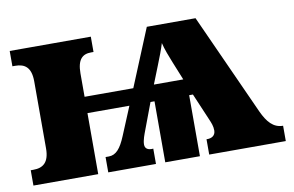

<svg xmlns="http://www.w3.org/2000/svg" viewBox="-62 -645 1154 753"><g transform="rotate(-10 515.0 -268.0)"><path d="M755 -536H561L467 -308H273V-401C273 -457 294 -475 328 -475H338V-536H15V-475H26C64 -475 89 -458 89 -402V-135C89 -79 64 -61 26 -61H15V0H273V-243H440L393 -130C374 -84 355 -61 326 -61H313V0H503V-61C483 -59 470 -66 470 -83C470 -101 479 -123 485 -139L524 -243H540V0H678V-243H693L739 -135C745 -121 751 -107 751 -90C751 -69 735 -60 715 -61V0H1020V-61C981 -61 958 -89 938 -132ZM578 -381C588 -406 601 -439 608 -463C613 -440 627 -404 636 -382L666 -308H549Z"/></g></svg>

Font: UArctic Serif Black
Style: Regular
Weight: 900
Designer: Customization by Puisto advertising & original work Monotype Design Team
Foundry: Monotype Imaging Inc.
Version: Version 2.004